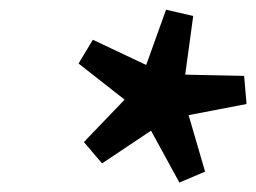

<svg xmlns="http://www.w3.org/2000/svg" viewBox="-20 -716 528 396"><path d="M403 -362 350 -339.5 291.5 -446.5 190.5 -379 153 -423 237 -510.5 142 -585 171.5 -634 281.5 -582 322.5 -696 378.5 -683 362 -562 483.5 -559.5 488.5 -501.5 369 -478.5Z"/></svg>

Font: Newsreader ExtraBold
Style: Italic
Weight: 800
Italic angle: -17°
Designer: Hugues Gentile
Foundry: Production Type
Version: Version 1.003